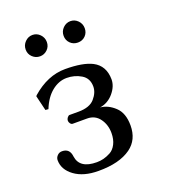

<svg xmlns="http://www.w3.org/2000/svg" viewBox="-119 -707 709 804"><g transform="rotate(-20 235.5 -305.0)"><path d="M74.2 -305.2 61 -306.2 44.9 -373 47.9 -377Q118.7 -439 196.8 -439Q275.9 -439 316.9 -418Q364.7 -393.1 365.2 -332Q365.2 -301.3 340.6 -272.2Q315.9 -243.2 279.8 -237.8Q314 -234.9 344 -207Q374 -179.2 374 -124Q374 -60.1 328.1 -26.9Q276.4 10.3 183.1 9.8Q117.2 9.8 77.1 -19.5Q37.1 -48.8 37.1 -90.8Q37.1 -102.1 45.7 -111.1Q54.2 -120.1 66.9 -120.1Q101.1 -120.1 105 -83Q112.8 -26.9 189 -26.9Q204.1 -26.9 219 -30.5Q233.9 -34.2 250.5 -43Q267.1 -51.8 277.6 -72.3Q288.1 -92.8 288.1 -121.1Q288.1 -158.2 268.1 -185.5Q248 -212.9 212.9 -212.9H148.9Q143.1 -212.9 138.4 -219Q133.8 -225.1 133.8 -231.9Q133.8 -238.8 138.9 -245.4Q144 -252 148.9 -252H189Q238.8 -252 261 -277.6Q283.2 -303.2 283.2 -330.1Q283.2 -367.2 254.2 -384.5Q225.1 -401.9 189.9 -401.9Q154.8 -401.9 123.8 -377Q92.8 -352.1 74.2 -305.2ZM84 -538.3Q69.8 -551.8 69.8 -571.8Q69.8 -591.8 84 -606Q98.1 -620.1 117.2 -620.1Q136.2 -620.1 150.1 -606Q164.1 -591.8 164.1 -571.8Q164.1 -551.8 150.1 -538.3Q136.2 -524.9 117.2 -524.9Q98.1 -524.9 84 -538.3ZM252.4 -538.3Q238.8 -551.8 238.8 -571.8Q238.8 -591.8 252.9 -606Q267.1 -620.1 286.1 -620.1Q305.2 -620.1 319.1 -606Q333 -591.8 333 -571.8Q333 -551.8 319.6 -538.3Q306.2 -524.9 286.1 -524.9Q266.1 -524.9 252.4 -538.3Z"/></g></svg>

Font: Biolilbert
Style: Regular
Weight: 400
Designer: Philipp H. Poll
Foundry: Philipp H. Poll
Version: Version 1.1.0